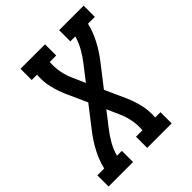

<svg xmlns="http://www.w3.org/2000/svg" viewBox="-231 -853 970 970"><g transform="rotate(-45 254.5 -367.5)"><path d="M-24 0V-80H25Q36 -127 59.5 -172Q83 -217 114 -257L204 -373L153 -486Q136 -525 126 -567.5Q116 -610 120 -655H82V-735H257V-655H211Q208 -619 214.5 -584.5Q221 -550 235 -519L265 -451L324 -527Q347 -556 365.5 -588.5Q384 -621 393 -655H358V-735H533V-655H484Q473 -608 449.5 -563Q426 -518 395 -478L305 -362L356 -249Q373 -210 383 -167.5Q393 -125 389 -80H427V0H252V-80H298Q301 -116 294.5 -150.5Q288 -185 274 -216L244 -284L185 -208Q162 -179 143.5 -146.5Q125 -114 116 -80H151V0Z"/></g></svg>

Font: Iosevka Curly Slab MdObl
Style: Regular
Weight: 500
Italic angle: -9°
Monospace: yes
Designer: Belleve Invis
Foundry: Belleve Invis
Version: Version 11.0.0; ttfautohint (v1.8.3)